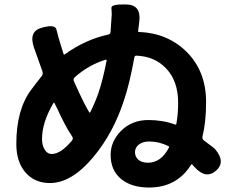

<svg xmlns="http://www.w3.org/2000/svg" viewBox="-20 -808 1040 859"><path d="M647 31Q568 31 521.5 -7.5Q475 -46 475 -115Q475 -175 521 -222Q570 -271 644 -271Q708 -271 763 -251Q768 -249 769 -254Q777 -297 777 -348Q777 -446 723 -502Q672 -556 590 -559Q582 -559 581 -551Q561 -438 535 -360Q487 -213 399 -107Q301 11 203 11Q138 11 97 -33Q53 -81 53 -164Q53 -318 120 -407Q143 -438 167 -468Q174 -476 169 -491L132 -595Q107 -668 167 -684Q227 -701 232.5 -675.5Q238 -650 264 -567Q266 -562 270 -565Q362 -631 463 -653Q474 -655 475 -666V-671Q478 -708 480 -745Q480 -755 478.5 -772.5Q477 -790 545 -788Q613 -787 603 -710L598 -670Q597 -665 602 -665Q730 -660 815 -576Q902 -489 902 -352Q902 -261 886 -198Q883 -186 893 -179Q937 -147 943 -140Q991 -83 946 -44Q901 -5 851 -60L841 -71Q838 -75 835 -71Q771 31 647 31ZM642 -80Q701 -80 736 -148Q738 -152 734 -154Q692 -175 648 -175Q619 -175 601.5 -161.5Q584 -148 584 -127Q584 -106 599.5 -93Q615 -80 642 -80ZM211 -119Q252 -119 302 -179Q309 -188 303 -197Q282 -229 271 -251Q253 -285 237 -320L224 -346Q222 -351 219 -347Q168 -260 168 -186Q168 -158 180 -138.5Q192 -119 211 -119ZM379 -306Q382 -302 384 -306Q404 -346 420 -391Q440 -449 457 -537Q458 -542 453 -541Q377 -518 314 -462Q306 -454 311 -444L335 -391Q360 -337 379 -306Z"/></svg>

Font: Resource Han Rounded KR
Style: Bold
Weight: 700
Designer: Cyano Hao (round all glyphs); Ryoko NISHIZUKA 西塚涼子 (kana, bopomofo & ideographs); Paul D. Hunt (Latin, Greek & Cyrillic)
Foundry: Cyano Hao
Version: 0.990